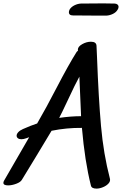

<svg xmlns="http://www.w3.org/2000/svg" viewBox="-111 -1099 731 1132"><path d="M367 -414 357 -647Q333 -604 289 -509Q251 -428 238 -404Q308 -414 367 -414ZM458 13Q429 13 425 -5Q389 -148 372 -345Q282 -346 193 -328Q99 -171 18 -39Q10 -25 -15.5 -15.5Q-41 -6 -63 -6Q-91 -6 -91 -21Q-91 -27 -87 -34Q-7 -174 61 -290L44 -284Q28 -278 15 -278Q2 -278 -5.5 -284Q-13 -290 -13 -299Q-13 -309 -3.5 -319.5Q6 -330 24 -338Q71 -359 108 -371Q162 -464 223 -582Q293 -717 341 -793Q344 -797 349 -801L348 -806Q348 -824 373.5 -838.5Q399 -853 425 -853Q457 -853 458 -829L461 -762Q470 -521 484.5 -356.5Q499 -192 537 -46Q541 -31 529 -17.5Q517 -4 496.5 4.5Q476 13 458 13ZM295 -1027Q295 -1034 300 -1044Q310 -1059 328.5 -1068Q347 -1077 366 -1078L498 -1079Q542 -1079 564 -1078Q575 -1078 581.5 -1072.5Q588 -1067 588 -1058Q588 -1050 582 -1041Q573 -1026 554.5 -1017Q536 -1008 517 -1007H459Q366 -1007 319 -1008Q307 -1008 301 -1013Q295 -1018 295 -1027Z"/></svg>

Font: Sedgwick Ave
Style: Regular
Weight: 400
Designer: Kevin Burke, Pedro Vergani
Foundry: Google, Inc.
Version: Version 1.000